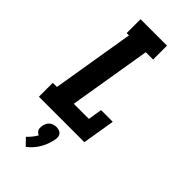

<svg xmlns="http://www.w3.org/2000/svg" viewBox="-307 -794 1114 1114"><g transform="rotate(45 250.0 -237.5)"><path d="M19 0V-114H53L137 -621H118V-735H335V-621H275L191 -114H315L329 -200H425L392 0ZM171 260 130 218Q144 205 156 190Q168 175 177 159Q169 156 163.5 151Q158 146 154.5 139Q151 132 151 123.5Q151 115 152 107Q154 96 159 85Q164 74 173 66.5Q182 59 193.5 55.5Q205 52 216 52Q227 52 237.5 55.5Q248 59 254.5 66.5Q261 74 262.5 85Q264 96 262 107Q258 129 250.5 150Q243 171 231.5 191Q220 211 204.5 228.5Q189 246 171 260Z"/></g></svg>

Font: Iosevka Slab Heavy Oblique
Style: Regular
Weight: 900
Italic angle: -9°
Monospace: yes
Designer: Belleve Invis
Foundry: Belleve Invis
Version: Version 11.1.1; ttfautohint (v1.8.3)